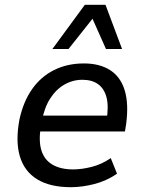

<svg xmlns="http://www.w3.org/2000/svg" viewBox="-20 -770 601 799"><path d="M275 9Q188 9 134.5 -24Q81 -57 62.5 -120Q44 -183 61 -273Q77 -347 113.5 -399Q150 -451 205 -478.5Q260 -506 329 -506Q395 -506 438.5 -478Q482 -450 499 -394Q516 -338 505 -254L500 -223H128L139 -289H444L423 -267Q433 -327 423.5 -364Q414 -401 388.5 -419.5Q363 -438 323 -438Q283 -438 248 -418Q213 -398 188.5 -359.5Q164 -321 154 -265L150 -244Q140 -183 152.5 -143.5Q165 -104 199 -84.5Q233 -65 284 -65Q320 -65 361.5 -75.5Q403 -86 441 -112L467 -47Q423 -17 372 -4Q321 9 275 9ZM198 -566 333 -750H419L488 -566H421L365 -692L265 -566Z"/></svg>

Font: Nunito Sans 7pt SemiCondensed Medium
Style: Italic
Weight: 500
Width: 4
Italic angle: -9°
Designer: Vernon Adams
Foundry: Vernon Adams
Version: Version 3.101;gftools[0.9.27]